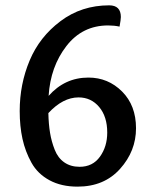

<svg xmlns="http://www.w3.org/2000/svg" viewBox="-20 -693 575 723"><path d="M275.9 -326.2Q216.8 -326.2 162.1 -267.1Q163.1 -225.1 168.5 -192.6Q173.8 -160.2 186 -129.2Q198.2 -98.1 222.2 -81.5Q246.1 -64.9 279.8 -64.9Q329.1 -64.9 356.4 -103Q383.8 -141.1 383.8 -193.8Q383.8 -253.9 353.5 -290Q323.2 -326.2 275.9 -326.2ZM272 9.8Q210.9 9.8 166.5 -14.2Q122.1 -38.1 98.6 -80.1Q75.2 -122.1 64.7 -169.9Q54.2 -217.8 54.2 -274.9Q54.2 -376 91.6 -465.1Q128.9 -554.2 208 -613.5Q287.1 -672.9 391.1 -672.9Q435.1 -672.9 435.1 -628.9Q435.1 -620.1 430.2 -592.8Q410.2 -597.2 387.2 -597.2Q290 -597.2 230 -519.5Q169.9 -441.9 163.1 -332Q224.1 -400.9 313 -400.9Q387.2 -400.9 439.7 -348.4Q492.2 -295.9 492.2 -210Q492.2 -124 432.1 -57.1Q372.1 9.8 272 9.8Z"/></svg>

Font: Sukar
Style: Bold
Weight: 700
Designer: Dario Muhafara - Ghiath Alsory
Foundry: Dario Muhafara - Ghiath Alsory
Version: Version 1.00 March 27, 2016, initial release